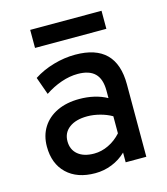

<svg xmlns="http://www.w3.org/2000/svg" viewBox="-105 -764 746 858"><g transform="rotate(-15 268.0 -335.0)"><path d="M230.5 12Q147 12 99.2 -33.8Q51.5 -79.5 51.5 -158.5Q51.5 -209.5 75.5 -247.5Q99.5 -285.5 143.2 -306.2Q187 -327 246 -327Q282 -327 314.2 -319.5Q346.5 -312 373.5 -297V-331.5Q373.5 -385.5 347.5 -411.2Q321.5 -437 268 -437Q231 -437 191.8 -423.5Q152.5 -410 116 -385.5L87 -467Q127.5 -493.5 178.2 -508.2Q229 -523 279.5 -523Q374.5 -523 421.8 -476Q469 -429 469 -335.5V0H373.5V-45Q345 -17.5 308 -2.8Q271 12 230.5 12ZM248.5 -74Q282.5 -74 315.2 -89.8Q348 -105.5 373.5 -134V-213Q349.5 -227 319 -235Q288.5 -243 260.5 -243Q207.5 -243 177 -220.2Q146.5 -197.5 146.5 -158Q146.5 -119 173.5 -96.5Q200.5 -74 248.5 -74ZM114.5 -598.5V-682H444.5V-598.5Z"/></g></svg>

Font: Overpass Medium
Style: Regular
Weight: 500
Designer: Delve Withrington, Dave Bailey, Thomas Jockin
Foundry: Delve Fonts LLC
Version: Version 4.000